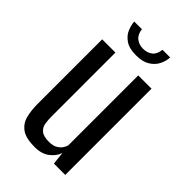

<svg xmlns="http://www.w3.org/2000/svg" viewBox="-202 -704 779 779"><g transform="rotate(45 187.5 -315.0)"><path d="M158 8Q107 8 82.5 -10Q58 -28 50.5 -58Q43 -88 43 -123V-495H119V-131Q119 -111 121.5 -92Q124 -73 138 -60.5Q152 -48 184 -48Q207 -48 220.5 -56Q234 -64 241 -74.5Q248 -85 250 -94V-495H326V0H261L255 -55Q247 -30 222.5 -11Q198 8 158 8ZM186 -546Q146 -546 124 -561.5Q102 -577 93.5 -598.5Q85 -620 84 -638H128Q131 -611 147.5 -598Q164 -585 186 -585Q211 -585 227 -597.5Q243 -610 246 -638H290Q289 -616 278.5 -595Q268 -574 245.5 -560Q223 -546 186 -546Z"/></g></svg>

Font: Alumni Sans Medium
Style: Regular
Weight: 500
Designer: Robert E. Leuschke
Foundry: Robert E. Leuschke
Version: Version 1.018